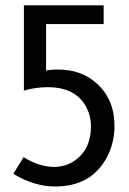

<svg xmlns="http://www.w3.org/2000/svg" viewBox="-20 -547 478 710"><path d="M184.6 142.6Q311.5 142.6 370.1 43.9Q403.3 -12.7 403.3 -82Q403.3 -180.7 335.9 -240.2Q279.3 -290 193.4 -290Q167 -290 150.4 -286.1V-458H363.3V-527.3H68.4V-211.9Q111.3 -224.6 156.2 -224.6Q262.7 -224.6 300.8 -147.5Q316.4 -116.2 316.4 -80.1Q316.4 3.9 257.8 45.9Q223.6 70.3 178.7 70.3Q123 69.3 67.4 34.2L29.3 95.7Q105.5 142.6 184.6 142.6Z"/></svg>

Font: Yaldevi Colombo Medium
Style: Regular
Weight: 500
Designer: Sol Matas, Denzil Rajitha, Kosala Senevirathne and Pathum Egodawatta
Foundry: Mooniak
Version: Version 1.020 ; ttfautohint (v1.6)